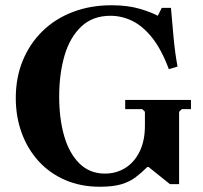

<svg xmlns="http://www.w3.org/2000/svg" viewBox="-20 -700 770 730"><path d="M456 -320H706V-285H671L661 -275V0H626L545 -65H540Q518 -43 495.5 -26Q473 -9 441.5 0.5Q410 10 360 10H359Q287 10 228 -15.5Q169 -41 127 -87Q85 -133 62.5 -194.5Q40 -256 40 -327Q40 -405 66.5 -469.5Q93 -534 141.5 -581.5Q190 -629 257 -654.5Q324 -680 404 -680Q465 -680 509.5 -667Q554 -654 580 -640L595 -670H630Q634 -619 640 -556.5Q646 -494 655 -447L622 -437Q594 -512 558.5 -556.5Q523 -601 483 -620.5Q443 -640 400 -640Q332 -640 288.5 -598.5Q245 -557 225 -487.5Q205 -418 205 -333Q205 -249 224 -183Q243 -117 282 -78.5Q321 -40 379 -40Q422 -40 456.5 -61.5Q491 -83 511 -124Q531 -165 531 -222V-275L521 -285H456Z"/></svg>

Font: Brygada 1918
Style: Regular
Weight: 400
Designer: Mateusz Machalski | Borys Kosmynka | Przemek Hoffer
Foundry: NIEPODLEGLA 2018
Version: Version 3.006